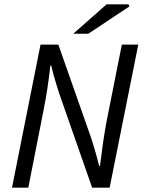

<svg xmlns="http://www.w3.org/2000/svg" viewBox="-20 -861 659 881"><path d="M35.1 0 165.9 -656.3H247.7L394.6 -238.4Q400.1 -222.9 407.4 -199.2Q414.7 -175.5 422 -149.2Q429.2 -123 434.8 -100H438.8Q444.9 -151 452.5 -203.9Q460.1 -256.8 469.7 -307.3L539.1 -656.3H614.5L483.1 0H402.7L256.3 -419Q247.9 -442.4 236.2 -481.7Q224.4 -521 214.9 -559.9H210.9Q205.7 -509.4 197.6 -456.3Q189.5 -403.1 179.3 -352.6L109.9 0ZM316.3 -706.3 469 -841H569.2L574.2 -831.9L385.6 -706.3Z"/></svg>

Font: Source Sans 3 VF
Style: Italic
Weight: 200
Italic angle: -11°
Designer: Paul D. Hunt
Foundry: Adobe Systems Incorporated
Version: Version 3.042;hotconv 1.0.118;makeotfexe 2.5.65603